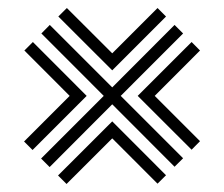

<svg xmlns="http://www.w3.org/2000/svg" viewBox="-20 -589 559 479"><path d="M125.5 -547.8 146.8 -569 260 -456 373 -569 394.2 -547.8 260 -413.5ZM82.5 -193.5 238.8 -349.8 83.2 -505.5 104.2 -526.8 260 -371 415.5 -526.8 436.8 -505.5 281.2 -349.8 436.8 -194.2 415.5 -173 260 -328.8 103.8 -172.2ZM40 -236 153.8 -349.8 40.8 -463 62 -484.2 196.2 -349.8 61.2 -214.8ZM323.5 -349.8 458 -484.2 479 -463 366 -349.8 479 -236.8 458 -215.5ZM124.8 -151.2 260 -286.2 394.2 -151.8 373 -130.8 260 -243.8 146 -130Z"/></svg>

Font: Big Shoulders Inline Display Black
Style: Regular
Weight: 900
Designer: Patric King
Foundry: XO Type Co
Version: Version 1.000